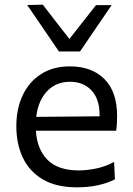

<svg xmlns="http://www.w3.org/2000/svg" viewBox="-20 -792 568 823"><path d="M310 11Q221 11 163.5 -23Q106 -57 78 -116Q50 -175 50 -251Q50 -326 77.5 -384Q105 -442 156.5 -474.8Q208 -507.5 279.5 -507.5Q373.5 -507.5 427.8 -453Q482 -398.5 482 -294.5Q482 -258 478 -231.5H134Q138.5 -152.5 183.5 -107Q228.5 -61.5 318 -61.5Q353 -61.5 393.5 -70Q434 -78.5 469 -98L472.5 -23.5Q444 -8 402 1.5Q360 11 310 11ZM280.5 -441.5Q219 -441.5 180.8 -399.8Q142.5 -358 135.5 -291L407 -293.5Q407 -295 407 -297.5Q407 -368 372 -404.8Q337 -441.5 280.5 -441.5ZM232.5 -571.5Q198.5 -621.5 164.5 -671.2Q130.5 -721 96.5 -770.5L163.5 -772Q192 -735 220.2 -698.5Q248.5 -662 277.5 -625Q306.5 -661.5 334.5 -697.5Q362.5 -733.5 391.5 -770H458.5Q425 -720.5 391 -671Q357 -621.5 323 -571.5Z"/></svg>

Font: Commissioner
Style: Regular
Weight: 400
Designer: Kostas Bartsokas
Foundry: Kostas Bartsokas
Version: Version 1.000; ttfautohint (v1.8.3)